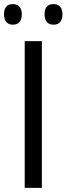

<svg xmlns="http://www.w3.org/2000/svg" viewBox="-23 -914 324 934"><path d="M97.2 0V-713.9H180.7V0ZM193.8 -844.2Q193.8 -894 237.3 -894Q258.3 -894 269.5 -881.3Q280.8 -868.7 280.8 -844.2Q280.8 -819.8 269.5 -806.9Q258.3 -793.9 237.3 -793.9Q216.3 -793.9 205.1 -806.9Q193.8 -819.8 193.8 -844.2ZM-3.4 -844.2Q-3.4 -894 39.6 -894Q60.5 -894 71.8 -881.3Q83 -868.7 83 -844.2Q83 -819.8 71.8 -806.9Q60.5 -793.9 39.6 -793.9Q19 -793.9 7.8 -806.9Q-3.4 -819.8 -3.4 -844.2Z"/></svg>

Font: Viking Open Sans
Style: Regular
Weight: 400
Foundry: Ascender Corporation
Version: Version 2.001